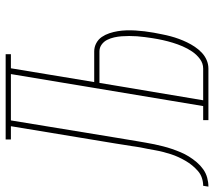

<svg xmlns="http://www.w3.org/2000/svg" viewBox="-116 -716 775 696"><g transform="rotate(-90 272.0 -367.5)"><path d="M-56 0 -53 -19Q-39 -19 -25 -23.5Q-11 -28 0 -37.5Q11 -47 20.5 -58.5Q30 -70 37.5 -83Q45 -96 51 -109Q57 -122 61.5 -136Q66 -150 69.5 -163.5Q73 -177 75.5 -191Q78 -205 80.5 -218.5Q83 -232 86 -246Q87 -252 88 -258Q89 -264 90 -271V-272Q92 -287 95 -303Q98 -319 100 -335L163 -716H115V-735H424V-716H373L323 -414H434Q450 -414 464 -406.5Q478 -399 486.5 -386.5Q495 -374 500 -359Q505 -344 507.5 -328.5Q510 -313 510.5 -297Q511 -281 510 -264.5Q509 -248 507 -231.5Q505 -215 502 -198Q499 -183 496 -167.5Q493 -152 489 -137Q485 -122 479.5 -107Q474 -92 467 -77.5Q460 -63 451 -49.5Q442 -36 430 -24.5Q418 -13 403 -6.5Q388 0 372 0H185V-19H236L352 -716H184L121 -332Q118 -314 115 -296Q112 -278 109 -260Q106 -244 103.5 -228Q101 -212 97.5 -196Q94 -180 90 -164Q86 -148 80.5 -132Q75 -116 68.5 -100.5Q62 -85 53 -70.5Q44 -56 32.5 -42.5Q21 -29 7 -19Q-7 -9 -23.5 -4.5Q-40 0 -56 0ZM257 -19H372Q391 -19 407 -31Q423 -43 434 -59.5Q445 -76 452.5 -93.5Q460 -111 465.5 -129Q471 -147 475 -165Q479 -183 482 -202Q484 -216 486 -230Q488 -244 489 -258.5Q490 -273 490 -287Q490 -301 489 -314.5Q488 -328 485 -341.5Q482 -355 476 -367Q470 -379 459 -387Q448 -395 434 -395H320Z"/></g></svg>

Font: Iosevka Slab ThExObl
Style: Regular
Weight: 100
Width: 7
Italic angle: -9°
Monospace: yes
Designer: Belleve Invis
Foundry: Belleve Invis
Version: Version 11.1.1; ttfautohint (v1.8.3)